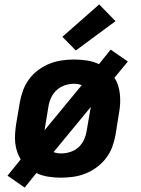

<svg xmlns="http://www.w3.org/2000/svg" viewBox="-20 -798 640 871"><path d="M92 53 14 -1 74 -75Q64 -91 57.5 -110.5Q51 -130 49 -150.5Q47 -171 48.5 -192Q50 -213 53 -234L70 -334Q75 -362 85 -389Q95 -416 112.5 -439.5Q130 -463 154.5 -481Q179 -499 206 -509.5Q233 -520 261 -524Q289 -528 316 -528Q346 -528 375 -523.5Q404 -519 429 -507L482 -573L560 -519L499 -445Q510 -429 516 -409.5Q522 -390 524 -369.5Q526 -349 525 -328Q524 -307 520 -286L504 -186Q499 -158 489 -131Q479 -104 461 -80.5Q443 -57 418.5 -39Q394 -21 367.5 -10.5Q341 0 312.5 4Q284 8 257 8Q227 8 198.5 3.5Q170 -1 145 -13ZM182 -207 351 -412Q342 -415 334 -416.5Q326 -418 317 -418Q296 -418 275.5 -411.5Q255 -405 238.5 -390.5Q222 -376 212.5 -356Q203 -336 200 -316ZM257 -102Q278 -102 298.5 -108.5Q319 -115 335.5 -129.5Q352 -144 361 -164Q370 -184 373 -204L392 -313L223 -108Q231 -105 239.5 -103.5Q248 -102 257 -102ZM324 -569 263 -631 430 -778 504 -702Z"/></svg>

Font: Iosevka Extrabold Extended
Style: Italic
Weight: 800
Width: 7
Italic angle: -9°
Monospace: yes
Designer: Belleve Invis
Foundry: Belleve Invis
Version: Version 32.5.0; ttfautohint (v1.8.4)